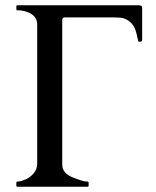

<svg xmlns="http://www.w3.org/2000/svg" viewBox="-20 -708 593 728"><path d="M42 -685Q42 -688 46 -688H507Q513 -687 516 -685.5Q519 -684 519 -677V-559Q519 -553 517 -551.5Q515 -550 511 -550H505Q504 -551 498.5 -577Q493 -603 481 -617Q461 -639 436 -641Q425 -642 411 -642H226Q216 -642 216 -632V-84Q216 -51 255.5 -35.5Q295 -20 305.5 -20Q316 -20 316 -16V-4Q316 0 312 0H46Q42 0 42 -4V-16Q42 -20 50.5 -20Q59 -20 76.5 -27.5Q94 -35 107.5 -50.5Q121 -66 121 -88V-615Q121 -647 87 -661Q67 -669 48 -669H46Q42 -669 42 -673Z"/></svg>

Font: Cardo
Style: Regular
Weight: 400
Designer: David J. Perry
Foundry: David J. Perry
Version: Version 1.0451